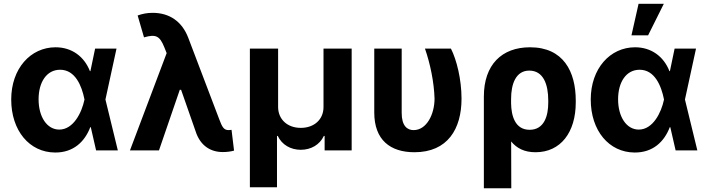

<svg xmlns="http://www.w3.org/2000/svg" viewBox="-20 -806 3797 1029"><path d="M275.2 11.4C373.9 12.1 434.3 -46.9 463.8 -124.3H466.6L495 0H611.5L545.1 -272.7L604.4 -545.5H489.7L464.5 -424.7H462C431.5 -502.5 365.8 -552.6 277.7 -552.6C143.8 -552.6 40.1 -438.6 40.1 -272.7C40.1 -105.8 137.8 10.7 275.2 11.4ZM186.8 -273.8C186.8 -366.1 230.1 -432.2 302.2 -432.2C383.2 -432.2 418.3 -345.9 432.5 -274.1L432.9 -272.7L432.5 -271.3C418.3 -202.8 373.6 -111.5 297.6 -111.5C231.5 -111.5 186.8 -180 186.8 -273.8Z M1174 8.9C1194.6 9.2 1220.5 5.7 1234.4 1.1L1220.9 -110.1C1217 -109.7 1210.9 -108.7 1205.6 -108.7C1179.7 -108.7 1170.8 -124.6 1155.2 -166.2L988.6 -604.4C955.6 -690.3 888.8 -737.2 798.3 -737.2C767.8 -737.2 742.2 -731.9 717.7 -723L751.8 -605.8C815.7 -623.9 835.9 -613.6 860.4 -553.3L873.2 -521.3L676.5 0H832L943.5 -324.6H950.6L1033 -89.1C1058.2 -24.9 1108.3 8.9 1174 8.9Z M1319.2 197.8H1464.5V-77.4H1468.7C1490.8 -30.2 1537.6 -3.2 1592 -3.2C1646.7 -3.2 1693.5 -30.2 1715.6 -77.4H1719.8V0H1864.7V-545.5H1713.8V-232.2C1713.8 -166.5 1664.8 -120.7 1592 -120.7C1519.9 -120.7 1470.9 -166.5 1470.5 -232.2V-545.5H1319.2Z M1985.8 -545.5V-203.1C1985.8 -55.8 2071.7 9.9 2201.3 9.9C2379.6 9.9 2453.5 -115.8 2453.5 -277C2453.5 -380.7 2427.2 -485.8 2396.7 -545.5H2257.5C2285.9 -464.5 2306.5 -364 2308.9 -277C2308.6 -192.5 2266 -108.7 2196.7 -108.7C2162.6 -108.7 2132.5 -131 2132.8 -201.7V-545.5Z M2573.2 -288.4V203.1H2720.2L2719.5 -47.9C2749.6 -11 2791.2 9.9 2850.1 9.9C2984.7 9.9 3065.7 -96.6 3065.7 -257.1V-267C3065.7 -422.6 2999.3 -552.6 2820.7 -552.6C2669.4 -552.6 2573.2 -459.5 2573.2 -288.4ZM2719.1 -274.5C2718.8 -357.2 2745.4 -427.6 2816.4 -427.6C2892.4 -427.6 2918.3 -353.7 2918.3 -267V-257.1C2918.7 -185.4 2896.7 -110.4 2818.5 -110.4C2739.7 -110.4 2720.2 -186.4 2719.1 -251.8Z M3381 11.4C3479.8 12.1 3540.1 -46.9 3569.6 -124.3H3572.4L3600.9 0H3717.3L3650.9 -272.7L3710.2 -545.5H3595.5L3570.3 -424.7H3567.8C3537.3 -502.5 3471.6 -552.6 3383.5 -552.6C3249.6 -552.6 3146 -438.6 3146 -272.7C3146 -105.8 3243.6 10.7 3381 11.4ZM3292.6 -273.8C3292.6 -366.1 3335.9 -432.2 3408 -432.2C3489 -432.2 3524.1 -345.9 3538.4 -274.1L3538.7 -272.7L3538.4 -271.3C3524.1 -202.8 3479.4 -111.5 3403.4 -111.5C3337.4 -111.5 3292.6 -180 3292.6 -273.8ZM3364.3 -616.8H3453.5L3537.6 -785.5H3402.3Z"/></svg>

Font: Magic Ui Pro
Style: Bold
Weight: 700
Designer: Stefan Endress, Andreas Faust
Version: Version 1.000;FEAKit 1.0